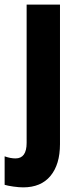

<svg xmlns="http://www.w3.org/2000/svg" viewBox="-59 -569 336 829"><path d="M41 240Q23 240 -1.5 236.5Q-26 233 -39 229V106Q-14 115 8 115Q56 115 56 48V-549H200V53Q200 141 159 190.5Q118 240 41 240Z"/></svg>

Font: Noto Sans Tamil ExtraCondensed ExtraBold
Style: Regular
Weight: 800
Width: 2
Designer: Jelle Bosma - Monotype Design Team
Foundry: Monotype Imaging Inc.
Version: Version 2.004; ttfautohint (v1.8.4.7-5d5b)